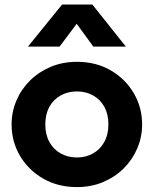

<svg xmlns="http://www.w3.org/2000/svg" viewBox="-20 -784 656 820"><path d="M308.5 15Q227 15 164 -21.5Q101 -58 65.2 -118.8Q29.5 -179.5 29.5 -252.5Q29.5 -306 50 -354.2Q70.5 -402.5 108 -439.8Q145.5 -477 196.5 -498.5Q247.5 -520 308.5 -520Q390 -520 452.8 -483.5Q515.5 -447 551.2 -386.2Q587 -325.5 587 -252.5Q587 -199.5 566.5 -151Q546 -102.5 508.8 -65.2Q471.5 -28 420.5 -6.5Q369.5 15 308.5 15ZM308.5 -111.5Q347 -111.5 377.5 -128.8Q408 -146 425.5 -177.8Q443 -209.5 443 -252.5Q443 -296 425.8 -327.5Q408.5 -359 378 -376.2Q347.5 -393.5 308.5 -393.5Q269.5 -393.5 238.8 -376.2Q208 -359 190.8 -327.5Q173.5 -296 173.5 -252.5Q173.5 -209 191 -177.5Q208.5 -146 239 -128.8Q269.5 -111.5 308.5 -111.5ZM99.5 -585 245 -764.5H374.5L517.5 -585H378.5L307.5 -682.5L234.5 -585Z"/></svg>

Font: Geologica SemiBold
Style: Regular
Weight: 600
Designer: Sindre Bremnes, Frode Helland
Foundry: Monokrom Skriftforlag AS
Version: Version 1.010;gftools[0.9.28]